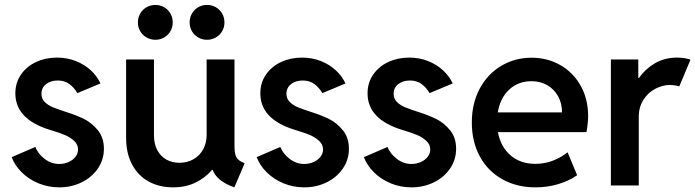

<svg xmlns="http://www.w3.org/2000/svg" viewBox="-20 -767 2875 794"><path d="M28.3 -117.2 126 -159.2Q137.7 -130.4 165 -109.6Q192.4 -88.9 225.1 -88.9Q245.6 -88.9 263.7 -96.9Q281.7 -105 292.2 -118.7Q302.7 -132.3 302.7 -148.9Q302.7 -169.4 286.6 -184.3Q270.5 -199.2 249.3 -208.3Q228 -217.3 197.3 -226.6L184.6 -230.5Q43.5 -274.4 43.5 -380.9Q43.5 -424.8 66.7 -458.5Q89.8 -492.2 129.2 -510.5Q168.5 -528.8 215.8 -528.8Q257.8 -528.8 293.9 -514.4Q330.1 -500 356 -475.8Q381.8 -451.7 395.5 -421.9L299.8 -381.8Q287.6 -403.8 267.6 -418.9Q247.6 -434.1 218.8 -434.1Q189.9 -434.1 170.7 -419.2Q151.4 -404.3 151.4 -379.4Q151.4 -358.9 164.8 -345.5Q178.2 -332 198 -323.7Q217.8 -315.4 255.9 -303.2Q295.9 -290.5 327.9 -274.7Q359.9 -258.8 384.8 -228.3Q409.7 -197.8 409.7 -151.9Q409.7 -106.4 384.5 -69.8Q359.4 -33.2 317.1 -12.7Q274.9 7.8 225.1 7.8Q179.2 7.8 138.9 -9Q98.6 -25.9 69.8 -54.4Q41 -83 28.3 -117.2Z M501.5 -196.8V-521H616.7V-208.5Q616.7 -171.4 630.6 -145.8Q644.5 -120.1 668.2 -106.9Q691.9 -93.8 721.7 -93.8Q754.4 -93.8 780.3 -108.6Q806.2 -123.5 820.3 -149.7Q834.5 -175.8 834.5 -208.5V-521H949.7V-163.1Q949.7 -141.1 953.1 -128.2Q956.5 -115.2 965.6 -106.9Q974.6 -98.6 991.7 -91.8L949.2 7.8Q913.1 -4.9 890.4 -23.2Q867.7 -41.5 859.4 -64.5H856.9Q828.1 -30.8 787.6 -11.5Q747.1 7.8 695.8 7.8Q639.2 7.8 595.2 -16.1Q551.3 -40 526.4 -86.4Q501.5 -132.8 501.5 -196.8ZM764.2 -674.3Q764.2 -694.3 773.7 -710.9Q783.2 -727.5 799.6 -737.1Q815.9 -746.6 835.9 -746.6Q856 -746.6 872.6 -737.1Q889.2 -727.5 898.7 -710.9Q908.2 -694.3 908.2 -674.3Q908.2 -654.3 898.7 -637.9Q889.2 -621.6 872.6 -612.1Q856 -602.5 835.9 -602.5Q815.9 -602.5 799.6 -612.1Q783.2 -621.6 773.7 -637.9Q764.2 -654.3 764.2 -674.3ZM550.3 -674.3Q550.3 -694.3 559.8 -710.9Q569.3 -727.5 585.9 -737.1Q602.5 -746.6 622.6 -746.6Q642.6 -746.6 658.9 -737.1Q675.3 -727.5 684.8 -710.9Q694.3 -694.3 694.3 -674.3Q694.3 -654.3 684.8 -637.9Q675.3 -621.6 658.9 -612.1Q642.6 -602.5 622.6 -602.5Q602.5 -602.5 585.9 -612.1Q569.3 -621.6 559.8 -637.9Q550.3 -654.3 550.3 -674.3Z M1041.5 -117.2 1139.2 -159.2Q1150.9 -130.4 1178.2 -109.6Q1205.6 -88.9 1238.3 -88.9Q1258.8 -88.9 1276.9 -96.9Q1294.9 -105 1305.4 -118.7Q1315.9 -132.3 1315.9 -148.9Q1315.9 -169.4 1299.8 -184.3Q1283.7 -199.2 1262.5 -208.3Q1241.2 -217.3 1210.4 -226.6L1197.8 -230.5Q1056.6 -274.4 1056.6 -380.9Q1056.6 -424.8 1079.8 -458.5Q1103 -492.2 1142.3 -510.5Q1181.6 -528.8 1229 -528.8Q1271 -528.8 1307.1 -514.4Q1343.3 -500 1369.1 -475.8Q1395 -451.7 1408.7 -421.9L1313 -381.8Q1300.8 -403.8 1280.8 -418.9Q1260.7 -434.1 1231.9 -434.1Q1203.1 -434.1 1183.8 -419.2Q1164.6 -404.3 1164.6 -379.4Q1164.6 -358.9 1178 -345.5Q1191.4 -332 1211.2 -323.7Q1231 -315.4 1269 -303.2Q1309.1 -290.5 1341.1 -274.7Q1373 -258.8 1397.9 -228.3Q1422.9 -197.8 1422.9 -151.9Q1422.9 -106.4 1397.7 -69.8Q1372.6 -33.2 1330.3 -12.7Q1288.1 7.8 1238.3 7.8Q1192.4 7.8 1152.1 -9Q1111.8 -25.9 1083 -54.4Q1054.2 -83 1041.5 -117.2Z M1484.9 -117.2 1582.5 -159.2Q1594.2 -130.4 1621.6 -109.6Q1648.9 -88.9 1681.6 -88.9Q1702.1 -88.9 1720.2 -96.9Q1738.3 -105 1748.8 -118.7Q1759.3 -132.3 1759.3 -148.9Q1759.3 -169.4 1743.2 -184.3Q1727.1 -199.2 1705.8 -208.3Q1684.6 -217.3 1653.8 -226.6L1641.1 -230.5Q1500 -274.4 1500 -380.9Q1500 -424.8 1523.2 -458.5Q1546.4 -492.2 1585.7 -510.5Q1625 -528.8 1672.4 -528.8Q1714.4 -528.8 1750.5 -514.4Q1786.6 -500 1812.5 -475.8Q1838.4 -451.7 1852.1 -421.9L1756.3 -381.8Q1744.1 -403.8 1724.1 -418.9Q1704.1 -434.1 1675.3 -434.1Q1646.5 -434.1 1627.2 -419.2Q1607.9 -404.3 1607.9 -379.4Q1607.9 -358.9 1621.3 -345.5Q1634.8 -332 1654.5 -323.7Q1674.3 -315.4 1712.4 -303.2Q1752.4 -290.5 1784.4 -274.7Q1816.4 -258.8 1841.3 -228.3Q1866.2 -197.8 1866.2 -151.9Q1866.2 -106.4 1841.1 -69.8Q1815.9 -33.2 1773.7 -12.7Q1731.4 7.8 1681.6 7.8Q1635.7 7.8 1595.5 -9Q1555.2 -25.9 1526.4 -54.4Q1497.6 -83 1484.9 -117.2Z M1931.2 -260.3Q1931.2 -339.8 1964.1 -400.9Q1997.1 -461.9 2053.5 -495.1Q2109.9 -528.3 2178.2 -528.3Q2243.7 -528.3 2296.9 -498Q2350.1 -467.8 2381.1 -412.8Q2412.1 -357.9 2412.1 -287.6Q2412.1 -258.3 2405.3 -220.7H2039.1Q2050.3 -160.2 2091.1 -124.8Q2131.8 -89.4 2193.8 -89.4Q2232.9 -89.4 2267.6 -103Q2302.2 -116.7 2327.1 -137.2L2366.7 -42.5Q2334.5 -19.5 2289.6 -5.9Q2244.6 7.8 2194.8 7.8Q2116.7 7.8 2056.9 -25.9Q1997.1 -59.6 1964.1 -120.4Q1931.2 -181.2 1931.2 -260.3ZM2304.2 -302.2Q2304.2 -338.9 2288.3 -368.2Q2272.5 -397.5 2243.9 -414.3Q2215.3 -431.2 2178.2 -431.2Q2123 -431.2 2085.7 -396.5Q2048.3 -361.8 2038.6 -302.2Z M2506.3 -521H2619.6V-444.3H2622.1Q2647.9 -481.4 2688 -505.1Q2728 -528.8 2779.8 -528.8Q2797.4 -528.8 2813 -526.1Q2828.6 -523.4 2835.4 -520L2789.1 -409.7Q2784.7 -411.6 2773.2 -413.6Q2761.7 -415.5 2749 -415.5Q2720.2 -415.5 2690.4 -400.1Q2660.6 -384.8 2641.1 -354.7Q2621.6 -324.7 2621.6 -284.2V0H2506.3Z"/></svg>

Font: Reddit Sans SemiBold
Style: Regular
Weight: 600
Designer: Stephen Hutchings
Foundry: Reddit
Version: Version 1.013